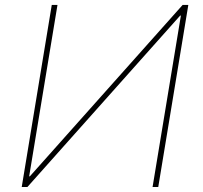

<svg xmlns="http://www.w3.org/2000/svg" viewBox="-20 -747 811 767"><path d="M186.8 -727.3 66.8 0H89.5L699.7 -684.7H702.6L589.5 0H612.2L732.3 -727.3H709.6L99.3 -42.6H96.5L209.6 -727.3Z"/></svg>

Font: Inter UI Thin
Style: Italic
Weight: 100
Italic angle: -9.39999°
Designer: Rasmus Andersson
Foundry: rsms
Version: 3.2;8d6f07862